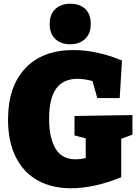

<svg xmlns="http://www.w3.org/2000/svg" viewBox="-20 -993 735 1028"><path d="M689 -377V-272L629 -250V-44Q484 15 359 15Q258 15 182 -27Q106 -69 64.5 -152Q23 -235 23 -353Q23 -529 115 -627Q207 -725 373 -725Q498 -725 633 -669L621 -468H501L475 -559Q432 -571 395 -571Q319 -571 281 -519Q243 -467 243 -357Q243 -254 277.5 -197Q312 -140 383 -140Q410 -140 439 -147V-252L379 -268V-372ZM246 -864Q246 -917 276.5 -945Q307 -973 357 -973Q406 -973 436 -945.5Q466 -918 466 -865Q466 -813 435.5 -784.5Q405 -756 356 -756Q306 -756 276 -784.5Q246 -813 246 -864Z"/></svg>

Font: Bitter Pro Black
Style: Regular
Weight: 900
Designer: Sol Matas, and Bitter project Authors
Foundry: Sol Matas
Version: Version 1.010